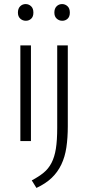

<svg xmlns="http://www.w3.org/2000/svg" viewBox="-20 -693 431 943"><path d="M80 0V-470H132V0ZM107 -591Q91 -591 79.5 -601.5Q68 -612 68 -631Q68 -651 79 -662Q90 -673 106 -673Q121 -673 132.5 -662.5Q144 -652 144 -631Q144 -611 133 -601Q122 -591 107 -591ZM261 -470H313V-73Q313 -16 306 31Q299 78 281 115.5Q263 153 233.5 181Q204 209 159 230L136 193Q170 175 194 155.5Q218 136 233 107Q248 78 254.5 37Q261 -4 261 -65ZM286 -591Q270 -591 258.5 -601.5Q247 -612 247 -631Q247 -651 258 -662Q269 -673 285 -673Q300 -673 311.5 -662.5Q323 -652 323 -631Q323 -611 312 -601Q301 -591 286 -591Z"/></svg>

Font: Mukta Vaani ExtraLight
Style: Regular
Weight: 275
Designer: Noopur Datye, Girish Dalvi, Yashodeep Gholap, Pallavi Karambelkar
Foundry: Ek Type
Version: Version 2.538;PS 1.000;hotconv 16.6.51;makeotf.lib2.5.65220;